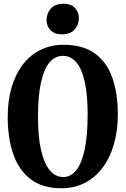

<svg xmlns="http://www.w3.org/2000/svg" viewBox="-20 -990 668 1021"><path d="M309.5 11Q209.5 12 145.5 -35.2Q81.5 -82.5 51.2 -168.5Q21 -254.5 21 -368.5Q21 -456.5 42.2 -527.2Q63.5 -598 102.5 -648.2Q141.5 -698.5 196.5 -725.2Q251.5 -752 319 -752Q421 -751.5 484.5 -705.8Q548 -660 577.2 -577Q606.5 -494 606.5 -382.5Q606.5 -295 585.8 -223Q565 -151 526 -98.8Q487 -46.5 432.2 -18Q377.5 10.5 309.5 11ZM316.5 -48.5Q357.5 -48.5 386.5 -86Q415.5 -123.5 430.8 -197.5Q446 -271.5 446 -382Q446 -488 430.2 -557Q414.5 -626 385 -659.5Q355.5 -693 314 -693Q272.5 -693 243 -657.8Q213.5 -622.5 197.8 -551Q182 -479.5 182 -369Q182 -263.5 198.2 -192Q214.5 -120.5 244.8 -84.5Q275 -48.5 316.5 -48.5ZM309 -807.5Q268.5 -807.5 248 -830.2Q227.5 -853 227.5 -882.5Q227.5 -918 250 -944Q272.5 -970 317.5 -970H318.5Q359 -970 379.2 -947.2Q399.5 -924.5 399.5 -895Q399.5 -859.5 377.2 -833.5Q355 -807.5 310 -807.5Z"/></svg>

Font: Merriweather 24pt SemiCondensed
Style: Bold
Weight: 700
Width: 4
Designer: Eben Sorkin
Foundry: Eben Sorkin
Version: Version 2.100